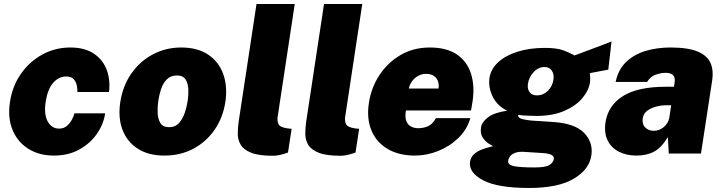

<svg xmlns="http://www.w3.org/2000/svg" viewBox="-20 -763 3589 954"><path d="M248 10Q174.5 10 121 -23.5Q67.5 -57 42.5 -117Q17.5 -177 29.5 -256Q41.5 -336 84.5 -397Q127.5 -458 191.2 -492.5Q255 -527 329 -527Q402 -527 447.2 -496Q492.5 -465 510.8 -414.5Q529 -364 521.5 -306H364.5Q365 -320.5 361.5 -338.5Q358 -356.5 346 -369.8Q334 -383 309 -383Q272 -383 244.5 -351.8Q217 -320.5 207 -258Q197.5 -194.5 217.2 -159.2Q237 -124 273.5 -124Q298 -124 314 -138.8Q330 -153.5 338.8 -171.5Q347.5 -189.5 350 -200H502.5Q494.5 -145 460.8 -97Q427 -49 372.8 -19.5Q318.5 10 248 10Z M797 10Q718 10 664.8 -24Q611.5 -58 588.8 -117.8Q566 -177.5 577.5 -255Q590 -336.5 632.8 -397.8Q675.5 -459 739.8 -493Q804 -527 880 -527Q961 -527 1014 -491.8Q1067 -456.5 1089.2 -395Q1111.5 -333.5 1099.5 -255Q1087.5 -178 1046.2 -118.2Q1005 -58.5 941.2 -24.2Q877.5 10 797 10ZM820.5 -131Q851 -131 869.8 -152.2Q888.5 -173.5 898.5 -204Q908.5 -234.5 912.5 -262Q917 -290 915.8 -319.2Q914.5 -348.5 902 -368.2Q889.5 -388 859 -388Q827.5 -388 808.5 -368.2Q789.5 -348.5 780 -319.2Q770.5 -290 766.5 -262Q762.5 -234.5 763.2 -204Q764 -173.5 776.5 -152.2Q789 -131 820.5 -131Z M1336.5 11Q1265.5 11 1227.8 -4.2Q1190 -19.5 1175.8 -44Q1161.5 -68.5 1161.5 -98Q1161.5 -127.5 1165.5 -156L1254.5 -743H1444.5L1359.5 -182Q1356.5 -163.5 1363.5 -147Q1370.5 -130.5 1409 -125L1429 -123L1411 -5Q1393 1.5 1373.8 6.2Q1354.5 11 1336.5 11Z M1672 11Q1601 11 1563.2 -4.2Q1525.5 -19.5 1511.2 -44Q1497 -68.5 1497 -98Q1497 -127.5 1501 -156L1590 -743H1780L1695 -182Q1692 -163.5 1699 -147Q1706 -130.5 1744.5 -125L1764.5 -123L1746.5 -5Q1728.5 1.5 1709.2 6.2Q1690 11 1672 11Z M2042 10Q1962 10 1906.2 -22.8Q1850.5 -55.5 1825.8 -114.5Q1801 -173.5 1813 -252Q1824 -326 1864.5 -388.5Q1905 -451 1969.2 -489Q2033.5 -527 2115.5 -527Q2200 -527 2250.8 -492Q2301.5 -457 2320.5 -396.2Q2339.5 -335.5 2328 -259L2320.5 -214H1997Q1991.5 -183 1998.2 -163.5Q2005 -144 2021 -135Q2037 -126 2058 -126Q2084.5 -126 2107 -136Q2129.5 -146 2146 -176H2317Q2300.5 -118.5 2257 -76.8Q2213.5 -35 2156.5 -12.5Q2099.5 10 2042 10ZM2011.5 -323H2159Q2162 -342.5 2156.2 -359.2Q2150.5 -376 2135.5 -386Q2120.5 -396 2095.5 -396Q2076 -396 2057.8 -386Q2039.5 -376 2027.2 -359.2Q2015 -342.5 2011.5 -323Z M2609.5 171Q2453 171 2380.5 132.8Q2308 94.5 2315.5 41Q2319 18 2335 3.5Q2351 -11 2371.2 -19Q2391.5 -27 2408.2 -31Q2425 -35 2429.5 -36.5Q2424.5 -39.5 2408.2 -49.5Q2392 -59.5 2378.8 -79.2Q2365.5 -99 2370 -130Q2374 -156.5 2404.5 -180Q2435 -203.5 2500 -213Q2450.5 -237 2428 -283.2Q2405.5 -329.5 2412 -375Q2418.5 -420 2455.2 -453.8Q2492 -487.5 2551.8 -506.2Q2611.5 -525 2687.5 -525Q2746.5 -525 2779 -513Q2811.5 -501 2835 -487.5Q2852 -494 2874.2 -502.2Q2896.5 -510.5 2921.2 -519.8Q2946 -529 2971 -538.5Q2996 -548 3018.5 -557L3002.5 -417L2910.5 -399.5Q2914 -373 2911.5 -354Q2905.5 -313 2872.8 -274.5Q2840 -236 2782.8 -211.5Q2725.5 -187 2645.5 -187Q2630 -187 2608.2 -188Q2586.5 -189 2577 -189.5Q2566 -190.5 2559.8 -191.8Q2553.5 -193 2554.5 -187.5Q2557 -175.5 2577.2 -170.8Q2597.5 -166 2624.5 -163.5Q2641.5 -162 2669.5 -160.8Q2697.5 -159.5 2726.5 -157Q2836.5 -150 2882 -103Q2927.5 -56 2918.5 8Q2908.5 79 2830.8 125Q2753 171 2609.5 171ZM2636 69Q2690.5 69 2710 56.8Q2729.5 44.5 2732 26Q2733.5 13.5 2719.8 6.5Q2706 -0.5 2676.5 -2.5L2583 -8.5Q2556 -10 2539.2 -3.5Q2522.5 3 2514.5 13.5Q2506.5 24 2505 35.5Q2502 56 2533.5 62.5Q2565 69 2636 69ZM2648 -289Q2679 -289 2702.2 -311.8Q2725.5 -334.5 2730 -368Q2734 -393 2722.2 -411.5Q2710.5 -430 2686 -430Q2655 -430 2631.5 -404.8Q2608 -379.5 2603 -346Q2599.5 -321 2611.5 -305Q2623.5 -289 2648 -289Z M3142 10Q3093 10 3055.5 -9Q3018 -28 2999.5 -64.8Q2981 -101.5 2988.5 -155Q3001.5 -239 3075.2 -285.5Q3149 -332 3289 -332H3329L3332 -354Q3336 -379 3323.5 -390.5Q3311 -402 3283 -401Q3262.5 -400.5 3237 -391.5Q3211.5 -382.5 3195.5 -356H3039Q3051.5 -417 3090.8 -454.8Q3130 -492.5 3187.2 -509.8Q3244.5 -527 3311 -527Q3400 -527 3447.5 -506.5Q3495 -486 3510.5 -449.8Q3526 -413.5 3519 -366L3463 0H3303L3298.5 -82Q3267 -29.5 3230.5 -9.8Q3194 10 3142 10ZM3228 -113Q3242.5 -113 3255.2 -118Q3268 -123 3278.2 -131.8Q3288.5 -140.5 3295.5 -151.5Q3302.5 -162.5 3305 -175L3315 -240H3284Q3268.5 -240 3243.8 -234.2Q3219 -228.5 3198.2 -214.5Q3177.5 -200.5 3173.5 -175Q3169.5 -146 3186.2 -129.5Q3203 -113 3228 -113Z"/></svg>

Font: Public Sans Thin Black
Style: Italic
Weight: 900
Italic angle: -8°
Version: Version 2.001